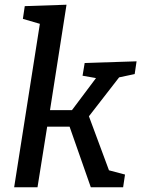

<svg xmlns="http://www.w3.org/2000/svg" viewBox="-20 -794 599 814"><path d="M551 -480 485 -466 357 -301 442 -72 510 -54 502 0H365L275 -257H180L139 0H40L149 -693L77 -714L85 -768L262 -774L192 -327H285L387 -463L330 -473L339 -527L559 -534Z"/></svg>

Font: Bitter Pro Medium
Style: Italic
Weight: 500
Italic angle: -9°
Designer: Sol Matas, and Bitter project Authors
Foundry: Sol Matas
Version: Version 1.010